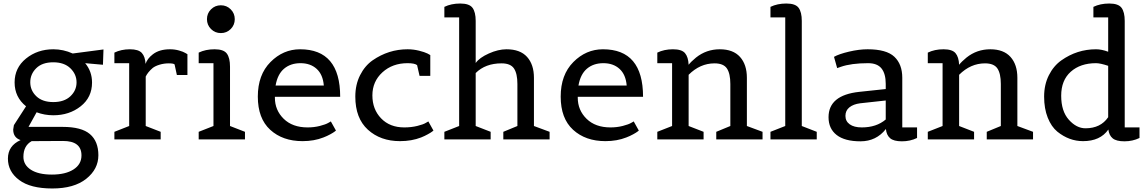

<svg xmlns="http://www.w3.org/2000/svg" viewBox="-20 -792 6524 1091"><path d="M503 -323Q503 -239 438.5 -188Q374 -137 283 -137Q233 -137 188 -154L142 -71H336Q443 -71 491 -30Q539 11 539 90Q539 169 470 224Q401 279 277 279Q153 279 89 231Q25 183 25 109.5Q25 36 97 4Q55 -10 55 -56L59 -81Q116 -168 128 -188Q63 -240 63 -323.5Q63 -407 128 -459.5Q193 -512 283 -512Q340 -512 393 -488L568 -511L565 -424L464 -433Q503 -386 503 -323ZM113 99Q113 145 155.5 172.5Q198 200 275 200Q352 200 397.5 171Q443 142 443 91Q443 9 338 9L160 10Q113 36 113 99ZM283 -212Q345 -212 380 -245Q415 -278 415 -324Q415 -370 380 -404Q345 -438 282.5 -438Q220 -438 186 -404.5Q152 -371 152 -324.5Q152 -278 186.5 -245Q221 -212 283 -212Z M893 0H630V-43L714 -76V-433H630V-493Q669 -512 718 -512Q767 -512 786 -491Q805 -470 807 -429Q817 -459 848 -483Q885 -512 946 -512Q973 -512 997.5 -505Q1022 -498 1033 -491L1045 -484V-366H985L972 -426Q966 -432 939 -432Q912 -432 887 -424.5Q862 -417 848 -406Q820 -382 808 -357V-76L893 -43Z M1372 0H1109V-43L1193 -76V-433H1109V-493Q1148 -512 1199.5 -512Q1251 -512 1269 -487.5Q1287 -463 1287 -413V-76L1372 -43ZM1291 -627Q1268 -604 1235 -604Q1202 -604 1179 -627Q1156 -650 1156 -683Q1156 -716 1179 -739Q1202 -762 1235 -762Q1268 -762 1291 -739Q1314 -716 1314 -683Q1314 -650 1291 -627Z M1699 10Q1586 10 1515.5 -54.5Q1445 -119 1445 -243Q1445 -367 1517 -439.5Q1589 -512 1685 -512Q1913 -512 1913 -242H1542V-237Q1542 -166 1592 -117Q1642 -68 1728 -68Q1765 -68 1798 -76.5Q1831 -85 1846 -94L1860 -102L1889 -50Q1886 -48 1880.5 -43.5Q1875 -39 1857 -29Q1839 -19 1818 -11Q1765 10 1699 10ZM1546 -306H1820Q1815 -368 1779.5 -400.5Q1744 -433 1687.5 -433Q1631 -433 1594 -401.5Q1557 -370 1546 -306Z M2253 10Q2142 10 2070.5 -55Q1999 -120 1999 -243Q1999 -311 2026 -364.5Q2053 -418 2097 -449Q2188 -512 2296 -512Q2329 -512 2361 -504Q2393 -496 2409 -488L2425 -479V-361H2364L2350 -422Q2336 -433 2296 -433Q2210 -433 2153 -381Q2096 -329 2096 -250Q2096 -171 2145.5 -119.5Q2195 -68 2277 -68Q2317 -68 2351.5 -76.5Q2386 -85 2400 -94L2414 -102L2443 -50Q2440 -48 2434.5 -43.5Q2429 -39 2411 -29Q2393 -19 2373 -11Q2319 10 2253 10Z M3103 0H2840V-43L2920 -76V-315Q2920 -374 2900.5 -403Q2881 -432 2830 -432Q2738 -432 2683 -377V-76L2768 -43V0H2505V-43L2589 -76V-693H2505V-753Q2544 -772 2595.5 -772Q2647 -772 2665 -747.5Q2683 -723 2683 -673V-434Q2704 -464 2757.5 -488Q2811 -512 2858 -512Q2936 -512 2975 -468.5Q3014 -425 3014 -350V-76L3103 -43Z M3420 10Q3307 10 3236.5 -54.5Q3166 -119 3166 -243Q3166 -367 3238 -439.5Q3310 -512 3406 -512Q3634 -512 3634 -242H3263V-237Q3263 -166 3313 -117Q3363 -68 3449 -68Q3486 -68 3519 -76.5Q3552 -85 3567 -94L3581 -102L3610 -50Q3607 -48 3601.5 -43.5Q3596 -39 3578 -29Q3560 -19 3539 -11Q3486 10 3420 10ZM3267 -306H3541Q3536 -368 3500.5 -400.5Q3465 -433 3408.5 -433Q3352 -433 3315 -401.5Q3278 -370 3267 -306Z M4313 0H4050V-43L4130 -76V-315Q4130 -374 4110.5 -403Q4091 -432 4040 -432Q3958 -432 3893 -367V-76L3978 -43V0H3715V-43L3799 -76V-433H3715V-493Q3754 -512 3804 -512Q3854 -512 3872.5 -490Q3891 -468 3893 -424Q3907 -442 3935 -465Q3994 -512 4070 -512Q4146 -512 4185 -468.5Q4224 -425 4224 -350V-76L4313 -43Z M4621 0H4358V-43L4442 -76V-693H4358V-753Q4397 -772 4448.5 -772Q4500 -772 4518 -747.5Q4536 -723 4536 -673V-76L4621 -43Z M5191 -68V-8Q5152 11 5105 11Q5058 11 5037.5 -7Q5017 -25 5014 -59Q4959 11 4869.5 11Q4780 11 4734 -25Q4688 -61 4688 -126Q4688 -251 4862 -270L5013 -286V-315Q5013 -373 4989 -403Q4965 -433 4913 -433Q4817 -433 4757 -412L4737 -405L4719 -469Q4747 -485 4804 -498.5Q4861 -512 4910 -512Q5017 -512 5062 -469.5Q5107 -427 5107 -350V-68ZM4877 -68Q4960 -68 5013 -113V-221L4867 -205Q4829 -200 4806.5 -182Q4784 -164 4784 -133.5Q4784 -103 4808.5 -85.5Q4833 -68 4877 -68Z M5850 0H5587V-43L5667 -76V-315Q5667 -374 5647.5 -403Q5628 -432 5577 -432Q5495 -432 5430 -367V-76L5515 -43V0H5252V-43L5336 -76V-433H5252V-493Q5291 -512 5341 -512Q5391 -512 5409.5 -490Q5428 -468 5430 -424Q5444 -442 5472 -465Q5531 -512 5607 -512Q5683 -512 5722 -468.5Q5761 -425 5761 -350V-76L5850 -43Z M6455 -68V-8Q6416 11 6369.5 11Q6323 11 6302.5 -6Q6282 -23 6278 -56Q6232 10 6134 10Q6055 10 5988 -44Q5954 -72 5933.5 -123.5Q5913 -175 5913 -243Q5913 -311 5940 -364.5Q5967 -418 6011 -449Q6100 -512 6208 -512Q6240 -512 6277 -498V-693H6193V-753Q6232 -772 6283.5 -772Q6335 -772 6353 -747.5Q6371 -723 6371 -673V-68ZM6208 -433Q6119 -433 6064.5 -384.5Q6010 -336 6010 -248Q6010 -160 6053.5 -111.5Q6097 -63 6148 -63Q6234 -63 6277 -126V-418Q6232 -433 6208 -433Z"/></svg>

Font: Belgrano
Style: Regular
Weight: 400
Version: Version 1.002